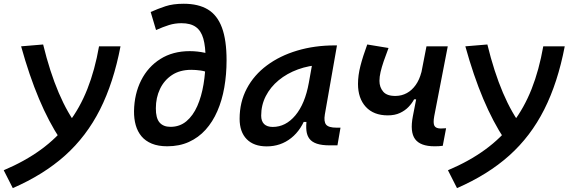

<svg xmlns="http://www.w3.org/2000/svg" viewBox="-66 -762 3016 1013"><path d="M1.5 230.5 -46.4 136.2Q65.4 88.9 149.9 27.3Q234.4 -34.2 294.9 -113.3Q355.5 -192.4 395 -292.5Q434.6 -392.6 456.5 -517.6H569.8Q533.2 -326.2 461.7 -184.3Q390.1 -42.5 277.1 58.6Q164.1 159.7 1.5 230.5ZM161.6 -527.3Q232.4 -237.3 349.1 -87.9L252.4 -26.4Q191.4 -118.2 139.9 -240.5Q88.4 -362.8 45.4 -517.6Z M816.4 9.8Q768.6 9.8 734.9 -4.2Q701.2 -18.1 680.4 -43Q659.7 -67.9 650.1 -101.8Q640.6 -135.7 641.1 -175.8Q642.6 -266.6 678.7 -338.1Q714.8 -409.7 780.3 -450.9Q845.7 -492.2 935.1 -492.2Q975.6 -492.2 1016.6 -483.2Q1057.6 -474.1 1095.7 -454.6L1046.4 -373Q1019 -386.2 992.9 -389.9Q966.8 -393.6 943.4 -393.6Q882.8 -393.6 841.3 -366Q799.8 -338.4 778.1 -292.5Q756.3 -246.6 756.3 -190.9Q755.9 -139.2 775.6 -116Q795.4 -92.8 833.5 -92.8Q882.3 -92.8 917.5 -122.3Q952.6 -151.9 974.9 -202.4Q997.1 -252.9 1007.8 -317.1Q1018.6 -381.3 1018.6 -451.2Q1018.6 -516.6 1006.8 -558.1Q995.1 -599.6 967.3 -619.6Q939.5 -639.6 891.6 -639.6Q856.9 -639.6 825.7 -629.9Q794.4 -620.1 757.3 -603.5L729 -698.7Q767.1 -715.8 806.9 -729Q846.7 -742.2 903.3 -742.2Q980.5 -742.2 1030.5 -712.2Q1080.6 -682.1 1105 -616.2Q1129.4 -550.3 1129.4 -444.3Q1129.4 -368.7 1117.4 -300.5Q1105.5 -232.4 1080.8 -175.8Q1056.2 -119.1 1018.8 -77.6Q981.4 -36.1 930.9 -13.2Q880.4 9.8 816.4 9.8Z M1341.3 10.3Q1272.9 10.3 1235.6 -27.8Q1198.2 -65.9 1198.2 -135.3Q1198.2 -223.1 1236.1 -294.7Q1273.9 -366.2 1342.3 -417Q1410.6 -467.8 1502.2 -495.1Q1593.8 -522.5 1701.2 -522.5H1711.9L1647.9 -158.2Q1641.6 -120.6 1654.5 -104.5Q1667.5 -88.4 1709.5 -88.4H1730.5L1714.4 4.9H1674.3Q1631.8 4.9 1605.7 -3.9Q1579.6 -12.7 1566.7 -29.8Q1553.7 -46.9 1550.8 -72.3Q1547.9 -97.7 1552.2 -131.3L1581.5 -118.7H1524.9L1552.2 -158.2Q1525.9 -78.1 1470.5 -33.9Q1415 10.3 1341.3 10.3ZM1373 -92.3Q1441.4 -92.3 1492.4 -153.3Q1543.5 -214.4 1563.5 -325.7L1588.9 -467.3L1630.4 -419.9Q1564 -417 1505.9 -395.8Q1447.8 -374.5 1404.3 -338.6Q1360.8 -302.7 1336.4 -255.1Q1312 -207.5 1312 -151.9Q1312 -122.6 1327.6 -107.4Q1343.3 -92.3 1373 -92.3Z M1980 -153.3Q1905.3 -153.3 1864 -198.2Q1822.8 -243.2 1822.8 -319.3Q1822.8 -364.3 1835.7 -414.6Q1848.6 -464.8 1871.6 -527.3L1983.9 -508.8Q1969.2 -470.2 1958.5 -439Q1947.8 -407.7 1941.9 -382.3Q1936 -356.9 1936 -335.4Q1936 -301.3 1956.1 -278.1Q1976.1 -254.9 2022.5 -255.9Q2053.7 -256.3 2080.6 -271Q2107.4 -285.6 2127.2 -313.5Q2147 -341.3 2157.2 -380.9L2151.9 -237.8H2118.7Q2108.4 -217.8 2089.8 -198.2Q2071.3 -178.7 2044.2 -166Q2017.1 -153.3 1980 -153.3ZM2226.1 9.8Q2151.9 9.8 2124 -28.1Q2096.2 -65.9 2112.3 -148.9L2184.1 -517.6H2296.4L2225.1 -149.4Q2218.3 -112.3 2226.1 -98.1Q2233.9 -84 2259.8 -84Q2272.5 -84 2287.6 -85.4L2270 7.3Q2260.3 8.8 2249 9.3Q2237.8 9.8 2226.1 9.8Z M2345.2 230.5 2297.4 136.2Q2409.2 88.9 2493.7 27.3Q2578.1 -34.2 2638.7 -113.3Q2699.2 -192.4 2738.8 -292.5Q2778.3 -392.6 2800.3 -517.6H2913.6Q2877 -326.2 2805.4 -184.3Q2733.9 -42.5 2620.8 58.6Q2507.8 159.7 2345.2 230.5ZM2505.4 -527.3Q2576.2 -237.3 2692.9 -87.9L2596.2 -26.4Q2535.2 -118.2 2483.6 -240.5Q2432.1 -362.8 2389.2 -517.6Z"/></svg>

Font: Cascadia Mono Medium
Style: Italic
Weight: 500
Italic angle: -10°
Monospace: yes
Designer: Aaron Bell
Foundry: Saja Typeworks
Version: Version 2407.024